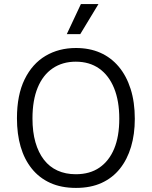

<svg xmlns="http://www.w3.org/2000/svg" viewBox="-20 -907 743 940"><path d="M352 13Q280 13 226 -11.5Q172 -36 135.5 -81.5Q99 -127 81 -189Q63 -251 63 -328Q63 -442 100.5 -518.5Q138 -595 203 -633.5Q268 -672 352 -672Q418 -672 470.5 -649Q523 -626 561 -581Q599 -536 619.5 -471.5Q640 -407 640 -325Q640 -250 621.5 -188Q603 -126 567 -81Q531 -36 477.5 -11.5Q424 13 352 13ZM351 -54Q420 -54 467 -86.5Q514 -119 539 -179Q564 -239 564 -326Q564 -413 538.5 -475.5Q513 -538 465.5 -571.5Q418 -605 351 -605Q286 -605 238 -572.5Q190 -540 164.5 -478Q139 -416 139 -327Q139 -261 153.5 -210.5Q168 -160 195 -125Q222 -90 261.5 -72Q301 -54 351 -54ZM373 -740H307L376 -887H462Z"/></svg>

Font: Bricolage Grotesque 24pt Light
Style: Regular
Weight: 300
Designer: Mathieu Triay
Foundry: Atelier Triay
Version: Version 1.001;gftools[0.9.33.dev8+g029e19f]